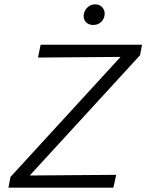

<svg xmlns="http://www.w3.org/2000/svg" viewBox="-20 -864 674 884"><path d="M409 -749Q387 -749 374.5 -763.5Q362 -778 366 -800Q370 -819 384.5 -831.5Q399 -844 418 -844Q440 -844 452.5 -828.5Q465 -813 461 -791Q457 -772 443 -760.5Q429 -749 409 -749ZM634 -658 625 -610 117 -56 515 -59 502 0H19L28 -49L535 -602L155 -599L167 -658Z"/></svg>

Font: EauTest
Style: Italic
Weight: 400
Italic angle: -12°
Designer: Christian Thalmann (Catharsis Fonts)
Version: Version 0.001;PS 000.001;hotconv 1.0.88;makeotf.lib2.5.64775